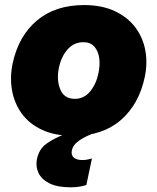

<svg xmlns="http://www.w3.org/2000/svg" viewBox="-20 -536 638 778"><path d="M277.5 14.5Q203 14.5 150.8 -9.8Q98.5 -34 68.2 -75.8Q38 -117.5 28.8 -169.8Q19.5 -222 31 -278Q55 -390 129.5 -452.8Q204 -515.5 320.5 -515.5Q392.5 -515.5 444.5 -491.2Q496.5 -467 527.8 -425.8Q559 -384.5 568.8 -332.2Q578.5 -280 566.5 -223.5Q543 -113 469.2 -49.2Q395.5 14.5 277.5 14.5ZM283 -135.5Q321 -135.5 345.8 -166.2Q370.5 -197 379 -240Q386 -272.5 382 -301Q378 -329.5 362.2 -347.2Q346.5 -365 318 -365Q279.5 -365 253.8 -335.8Q228 -306.5 218.5 -260.5Q208.5 -211 224.5 -173.2Q240.5 -135.5 283 -135.5ZM266.5 223Q212 223 180 206.8Q148 190.5 136 164.8Q124 139 129.5 109.5Q138 67.5 169 45.8Q200 24 237 10L244.5 -25.5L341 -37.5L371 0Q329.5 14 302.2 32.5Q275 51 271 74.5Q267.5 92.5 279 102.5Q290.5 112.5 314 112.5Q326 112.5 336.2 110.2Q346.5 108 352.5 106L330 213.5Q318.5 217.5 303 220.2Q287.5 223 266.5 223Z"/></svg>

Font: Commissioner ExtraBold
Style: Italic
Weight: 800
Italic angle: -12°
Designer: Kostas Bartsokas
Foundry: Kostas Bartsokas
Version: Version 1.000; ttfautohint (v1.8.3)